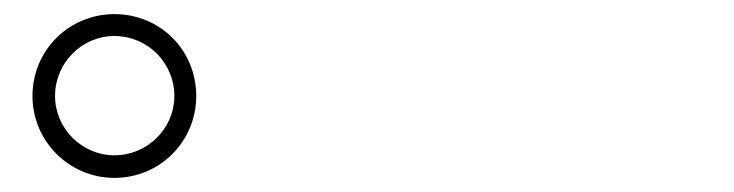

<svg xmlns="http://www.w3.org/2000/svg" viewBox="-20 -863 1040 272"><path d="M142 -611C207 -611 258 -663 258 -727C258 -792 207 -843 142 -843C78 -843 26 -792 26 -727C26 -663 78 -611 142 -611ZM142 -643C96 -643 58 -681 58 -727C58 -774 96 -812 142 -812C189 -812 227 -774 227 -727C227 -681 189 -643 142 -643Z"/></svg>

Font: Source Han Serif CN Light
Style: Regular
Weight: 300
Designer: Ryoko NISHIZUKA 西塚涼子 (kana & ideographs); Frank Grießhammer (Latin, Greek & Cyrillic); Wenlong ZHANG 张文龙 (bopomofo); San
Foundry: Adobe
Version: Version 2.003;hotconv 1.1.1;makeotfexe 2.6.0